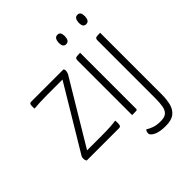

<svg xmlns="http://www.w3.org/2000/svg" viewBox="-231 -835 1187 1187"><g transform="rotate(-45 362.5 -241.5)"><path d="M40 0Q40 0 36.5 -6Q33 -12 33 -23Q33 -29 34 -33.5Q35 -38 37 -42L288 -460H160Q120 -460 89 -458.5Q58 -457 39 -455Q38 -463 38 -468.5Q38 -474 38 -478Q38 -489 41.5 -494.5Q45 -500 53 -500H336Q336 -500 339 -496Q342 -492 342 -485Q342 -480 340.5 -473.5Q339 -467 336 -460L86 -43H213Q263 -43 292 -45Q321 -47 339 -50Q339 -46 339.5 -39Q340 -32 340 -28Q340 -14 336.5 -7Q333 0 322 0Z M437 0V-477Q437 -489 441 -493.5Q445 -498 455 -499Q465 -500 482 -500V-12Q482 -6 480.5 -3.5Q479 -1 469.5 -0.5Q460 0 437 0ZM458 -598Q445 -598 438.5 -607.5Q432 -617 432 -638Q433 -657 440 -667.5Q447 -678 461 -678Q476 -678 482 -668Q488 -658 488 -638Q487 -618 480 -608Q473 -598 458 -598Z M537 195Q483 195 455 180.5Q427 166 427 151Q427 143 429 136.5Q431 130 436 124Q453 135 476.5 143.5Q500 152 535 152Q570 152 586 137.5Q602 123 607 95.5Q612 68 612 26V-477Q612 -489 616 -493.5Q620 -498 630 -499Q640 -500 657 -500V37Q657 83 648 118.5Q639 154 613 174.5Q587 195 537 195ZM633 -598Q620 -598 613.5 -607.5Q607 -617 607 -638Q608 -657 615 -667.5Q622 -678 636 -678Q651 -678 657 -668Q663 -658 663 -638Q662 -618 655 -608Q648 -598 633 -598Z"/></g></svg>

Font: Yanone Kaffeesatz Light
Style: Regular
Weight: 300
Designer: Yanone (Cyrillic: Daniel Pouzeot, Huerta Tipografica, and Cyreal)
Foundry: Yanone
Version: Version 2.003